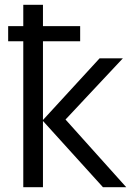

<svg xmlns="http://www.w3.org/2000/svg" viewBox="-20 -780 570 800"><path d="M77 0H159V-276L409 0H506L253 -282L492 -537H395L159 -280V-608H314V-671H159V-760H77V-671H14V-608H77Z"/></svg>

Font: Noto Sans Mono Condensed
Style: Regular
Weight: 400
Width: 3
Designer: Monotype Design Team
Foundry: Monotype Imaging Inc.
Version: Version 2.014